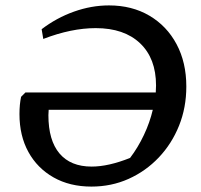

<svg xmlns="http://www.w3.org/2000/svg" viewBox="-20 -680 742 710"><path d="M318 10Q238 10 178 -24Q118 -58 85 -118Q52 -178 52 -258Q52 -294 58 -322L74 -338H556Q557 -352 557 -364Q557 -464 498 -520Q439 -576 334 -576Q244 -576 140 -536L134 -572Q189 -614 253.5 -637Q318 -660 383 -660Q468 -660 532.5 -622Q597 -584 633 -516.5Q669 -449 669 -360Q669 -282 642 -215Q615 -148 567 -97.5Q519 -47 455.5 -18.5Q392 10 318 10ZM159 -254Q159 -161 200 -112.5Q241 -64 319 -64Q381 -64 461 -96Q490 -134 512 -180.5Q534 -227 545 -274H160Q159 -263 159 -254Z"/></svg>

Font: Piazzolla Medium
Style: Italic
Weight: 500
Italic angle: -11.3°
Designer: Juan Pablo del Peral
Foundry: Huerta Tipografica
Version: Version 1.330